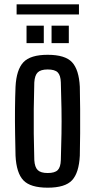

<svg xmlns="http://www.w3.org/2000/svg" viewBox="-20 -862 442 890"><path d="M201 8Q121 8 88.5 -26Q56 -60 52 -140Q51 -186 50 -242.5Q49 -299 49.5 -356Q50 -413 52 -460Q56 -539 88.5 -573.5Q121 -608 201 -608Q282 -608 314 -573.5Q346 -539 350 -460Q351 -414 351.5 -357.5Q352 -301 351.5 -244Q351 -187 350 -140Q346 -61 314 -26.5Q282 8 201 8ZM201 -60Q234 -60 247.5 -73.5Q261 -87 262 -120Q264 -185 265 -242.5Q266 -300 265 -357.5Q264 -415 262 -480Q261 -513 247.5 -526.5Q234 -540 201 -540Q169 -540 155 -526.5Q141 -513 139 -480Q137 -415 136.5 -357.5Q136 -300 136.5 -242.5Q137 -185 139 -120Q141 -87 155 -73.5Q169 -60 201 -60ZM219 -662V-743H299V-662ZM103 -662V-743H183V-662ZM57 -795V-842H346V-795Z"/></svg>

Font: Big Shoulders Display SemiBold
Style: Regular
Weight: 600
Designer: Patric King
Foundry: XO Type Co
Version: Version 1.000; ttfautohint (v1.8.2)